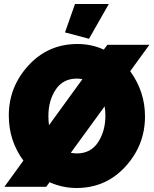

<svg xmlns="http://www.w3.org/2000/svg" viewBox="-20 -934 769 960"><path d="M517 -710H727L631 -578Q705 -476 705 -352Q705 -208 607 -101Q509 6 363 6Q292 6 228 -23L211 0H2L97 -131Q24 -230 24 -356Q24 -500 122.5 -607Q221 -714 367 -714Q438 -714 499 -686ZM524 -914 425 -740 305 -772 355 -914ZM507 -356Q507 -382 503 -402L334 -170Q349 -167 365 -167Q434 -167 470.5 -223Q507 -279 507 -356ZM222 -354Q222 -330 225 -308L392 -538Q378 -541 364 -541Q295 -541 258.5 -486Q222 -431 222 -354Z"/></svg>

Font: Raleway
Style: Heavy
Weight: 900
Designer: Matt McInerney, Pablo Impallari, Rodrigo Fuenzalida
Foundry: Matt McInerney, Pablo Impallari, Rodrigo Fuenzalida
Version: Version 2.001